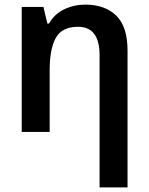

<svg xmlns="http://www.w3.org/2000/svg" viewBox="-20 -571 643 831"><path d="M349 -551Q301 -551 258.5 -531Q216 -511 192 -469H185L168 -541H74V0H195V-268Q195 -359 221.5 -407Q248 -455 318 -455Q411 -455 411 -332V240H532V-352Q532 -456 483 -503.5Q434 -551 349 -551Z"/></svg>

Font: Noto Sans Display Medium
Style: Regular
Weight: 500
Designer: Monotype Design Team
Foundry: Monotype Imaging Inc.
Version: Version 1.900